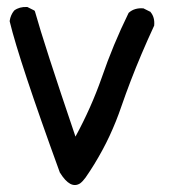

<svg xmlns="http://www.w3.org/2000/svg" viewBox="-20 -354 540 549"><path d="M150.9 138.7Q34.7 -180.7 7.8 -292.5V-293.5V-294.9Q10.3 -311 20 -323.2L20.5 -323.7L21 -324.2Q35.6 -335 57.1 -334H58.1L59.1 -333.5L76.7 -324.7L79.1 -323.2L80.1 -320.8Q105.5 -229.5 195.8 36.6Q240.7 -45.9 271 -132.3Q303.2 -226.1 347.2 -315.9L347.7 -316.9L348.6 -317.9Q356.9 -325.2 367.2 -328.1Q377.4 -331.1 389.2 -330.1H390.1L391.1 -329.6L408.7 -320.8L410.2 -320.3L410.6 -319.3Q422.9 -304.7 420.9 -281.7V-280.8L420.4 -279.8Q401.4 -238.8 384.8 -199.7Q368.2 -160.6 353.8 -123Q339.4 -85.4 327.1 -49.8Q319.8 -28.3 311.3 -7.1Q302.7 14.2 293.2 34.7Q283.7 55.2 272.7 75.4Q261.7 95.7 249.8 115.2Q237.8 134.8 224.6 153.8Q220.7 159.2 216.8 163.3Q212.9 167.5 209 170.4Q181.2 188 151.4 139.6L150.9 139.2Z"/></svg>

Font: NaikaiFont
Style: SemiBold
Weight: 600
Version: Version 1.89